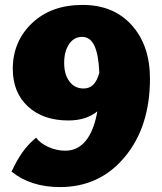

<svg xmlns="http://www.w3.org/2000/svg" viewBox="-20 -731 658 781"><path d="M241 -475Q241 -428 262.5 -399.5Q284 -371 320 -371Q344 -371 359.5 -386.5Q375 -402 384 -435Q381 -509 364 -545Q347 -581 314 -581Q281 -581 261 -551.5Q241 -522 241 -475ZM590 -411Q590 -216 488 -93Q386 30 224 30Q164 30 114.5 14Q65 -2 27 -33Q48 -79 72 -112.5Q96 -146 127 -171Q142 -149 176 -133.5Q210 -118 245 -118Q296 -118 329 -158.5Q362 -199 376 -278Q352 -259 323 -250Q294 -241 258 -241Q155 -241 93.5 -298Q32 -355 32 -451Q32 -562 110 -636.5Q188 -711 316 -711Q442 -711 516 -628.5Q590 -546 590 -411Z"/></svg>

Font: Atma
Style: Bold
Weight: 700
Designer: Gregori Vincens, Jeremie Hornus, Riccardo Olocco, Yoann Minet.
Foundry: black foundry
Version: Version 1.102;PS 1.100;hotconv 1.0.86;makeotf.lib2.5.63406